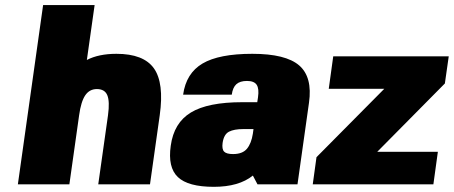

<svg xmlns="http://www.w3.org/2000/svg" viewBox="-20 -720 1773 750"><path d="M49.8 0 148.4 -700.2H349.6L319.3 -485.8Q365.7 -509.8 434.6 -509.8Q541 -509.8 581.3 -452.9Q621.6 -396 604 -270L565.9 0H363.8L401.9 -270Q409.2 -323.7 399.2 -347.9Q389.2 -372.1 358.4 -372.1Q329.6 -372.1 313 -347.7Q296.4 -323.2 289.1 -270L251 0Z M967.8 -34.2Q913.1 9.8 815.4 9.8Q714.8 9.8 674.8 -28.3Q634.8 -66.4 647 -150.9Q659.2 -240.2 725.6 -280.5Q792 -320.8 926.3 -320.8H984.9L987.8 -339.8Q992.7 -373.5 982.7 -388.7Q972.7 -403.8 944.8 -403.8Q917.5 -403.8 903.3 -391.1Q889.2 -378.4 885.3 -350.1H695.3Q707 -434.1 771.2 -471.9Q835.4 -509.8 965.8 -509.8Q1096.2 -509.8 1148.7 -464.4Q1201.2 -418.9 1187 -318.8L1142.1 0H985.8ZM970.2 -215.8H930.2Q894.5 -215.8 874.5 -205.6Q854.5 -195.3 849.6 -162.1Q846.2 -137.2 855.5 -127.7Q864.7 -118.2 890.6 -118.2Q927.2 -118.2 944.6 -138.9Q961.9 -159.7 967.8 -198.2Z M1453.6 -127H1690.4L1672.9 0H1201.7L1216.3 -106L1481 -373H1264.2L1281.7 -500H1732.9L1717.8 -394Z"/></svg>

Font: Fivo Sans Black
Style: Regular
Weight: 900
Designer: Alexander Slobzheninov
Foundry: Alexander Slobzheninov
Version: 1.0